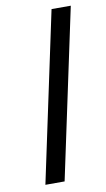

<svg xmlns="http://www.w3.org/2000/svg" viewBox="-83 -756 441 797"><g transform="rotate(-10 137.5 -357.0)"><path d="M42 0 193.8 -713.9H274.9L123 0Z"/></g></svg>

Font: Open Sans
Style: Italic
Weight: 400
Italic angle: -12°
Designer: Monotype Design Team
Foundry: Monotype Imaging Inc.
Version: Version 3.000; ttfautohint (v1.8.4)